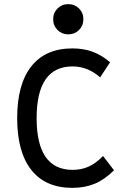

<svg xmlns="http://www.w3.org/2000/svg" viewBox="-20 -896 620 928"><path d="M330 12Q200 12 131.5 -74.5Q63 -161 63 -325Q63 -489 131.5 -575.5Q200 -662 330 -662Q384 -662 427.5 -646Q471 -630 512 -595L464 -522Q404 -575 331 -575Q157 -575 157 -325Q157 -75 331 -75Q373 -75 408 -90.5Q443 -106 478 -142L531 -73Q486 -28 438 -8Q390 12 330 12ZM310 -730Q279 -730 258 -751Q237 -772 237 -803Q237 -834 258 -855Q279 -876 310 -876Q341 -876 362 -855Q383 -834 383 -803Q383 -772 362 -751Q341 -730 310 -730Z"/></svg>

Font: Sometype Mono Medium
Style: Regular
Weight: 500
Monospace: yes
Designer: Ryoichi Tsunekawa
Foundry: Dharma Type
Version: Version 1.000; ttfautohint (v1.8.3)